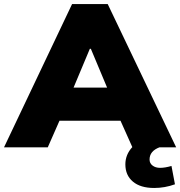

<svg xmlns="http://www.w3.org/2000/svg" viewBox="-54 -725 887 945"><path d="M-34.2 0 300.8 -705.1H476.1L813 0H731Q682.1 18.6 682.1 60.1Q682.1 78.6 696.8 89.8Q711.4 101.1 733.9 101.1Q758.3 101.1 790 91.8L807.1 182.1Q757.3 200.2 705.1 200.2Q637.2 200.2 600.1 168.9Q563 137.7 563 84Q563 36.1 597.2 -1L539.1 -130.9H238.8L181.2 0ZM388.2 -484.9 308.1 -293.9H473.1L393.1 -484.9Z"/></svg>

Font: Mulish ExtraBlack
Style: Regular
Weight: 1000
Designer: Vernon Adams
Foundry: Vernon Adams
Version: Version 3.603; ttfautohint (v1.8.3)